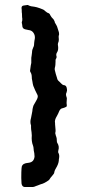

<svg xmlns="http://www.w3.org/2000/svg" viewBox="-20 -750 353 767"><path d="M246 -381Q242 -374 245 -365Q248 -357 247 -355Q245 -338 247 -330Q247 -324 244 -323Q236 -319 231 -318Q222 -317 217 -307Q216 -304 212.5 -296.5Q209 -289 207 -286Q197 -270 200 -258V-254Q200 -250 201 -242Q202 -234 202 -230Q202 -221 201 -220Q200 -218 201 -217Q203 -207 205 -203Q207 -198 207 -188Q207 -181 209 -179Q218 -165 213 -149Q211 -142 214 -138Q218 -130 216 -118Q215 -115 215 -109Q214 -95 203 -77Q199 -71 197 -63Q197 -57 192 -52Q188 -48 182 -40L176 -31Q157 -17 143 -14L119 -5Q118 -4 116 -4Q114 -4 113 -3H78Q68 -4 66 -17Q66 -20 65.5 -28Q65 -36 65 -39Q65 -65 66 -77Q66 -94 83 -98Q86 -98 96 -100Q116 -103 118 -125Q118 -127 117.5 -131.5Q117 -136 117 -138Q116 -141 115 -148Q114 -155 114 -158Q114 -162 112 -168Q105 -185 107 -209Q107 -211 106.5 -215.5Q106 -220 106 -222Q104 -234 104 -240Q104 -242 104 -245Q104 -248 104 -249Q99 -262 104 -279Q105 -283 106.5 -292Q108 -301 109 -305Q109 -306 109.5 -309Q110 -312 110 -314Q112 -324 114 -329Q116 -333 122 -343Q128 -353 130 -359Q132 -366 130 -370Q120 -389 113 -407Q112 -411 111 -415Q110 -419 109.5 -424Q109 -429 108 -432Q107 -435 107 -441.5Q107 -448 105.5 -453.5Q104 -459 101 -463Q101 -464 100.5 -465Q100 -466 100 -467Q101 -475 103 -489Q106 -499 105 -507V-519Q105 -521 106.5 -529Q108 -537 108 -541Q108 -551 113 -561Q116 -566 116 -571Q116 -574 116.5 -578.5Q117 -583 117.5 -587Q118 -591 119 -595Q121 -608 114 -618.5Q107 -629 94 -630Q84 -632 80 -633Q69 -636 69 -648Q69 -649 68.5 -651.5Q68 -654 68 -655Q67 -657 67 -661Q70 -669 69 -676Q68 -680 68 -688.5Q68 -697 67 -701Q67 -713 66 -718Q66 -727 75 -728Q79 -728 89 -730H92Q93 -728 104 -725Q120 -723 127 -721Q131 -720 139.5 -717Q148 -714 152 -712Q157 -710 160 -706Q170 -698 172 -698Q178 -697 181 -689Q187 -679 188 -679Q195 -673 198 -665Q198 -661 202 -655Q203 -654 205 -650Q207 -646 208 -644Q210 -639 215 -622Q216 -619 216 -612Q213 -604 215 -593Q215 -584 213 -581Q210 -574 212 -566Q214 -550 208 -541Q204 -535 205 -528Q208 -521 203 -514Q201 -510 202 -507Q202 -488 199 -479Q198 -474 199 -470Q200 -465 203 -454Q206 -443 208 -438Q209 -430 217 -424L225 -416Q231 -410 234 -410Q245 -410 247 -397V-395Q249 -389 246 -381Z"/></svg>

Font: Gutenberg Clean
Style: Regular
Weight: 400
Designer: Nicola Manzari, Bruno Pierini
Foundry: Unio | Creative Solutions
Version: Version 1.001;PS 001.001;hotconv 1.0.88;makeotf.lib2.5.64775